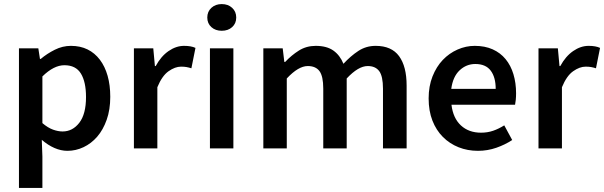

<svg xmlns="http://www.w3.org/2000/svg" viewBox="-20 -728 2964 942"><path d="M73 194V-491H168L176 -439H180Q211 -465 249 -484Q287 -503 328 -503Q374 -503 409.5 -485.5Q445 -468 470 -435Q495 -402 508 -356Q521 -310 521 -253Q521 -190 503.5 -140.5Q486 -91 457 -57.5Q428 -24 390 -6Q352 12 311 12Q279 12 247 -2Q215 -16 185 -42L188 40V194ZM287 -83Q336 -83 369 -125.5Q402 -168 402 -252Q402 -326 377 -367Q352 -408 296 -408Q244 -408 188 -353V-124Q215 -101 240 -92Q265 -83 287 -83Z M637 0V-491H732L740 -404H744Q770 -452 807 -477.5Q844 -503 883 -503Q918 -503 939 -493L919 -393Q906 -397 895 -399Q884 -401 868 -401Q839 -401 807 -378.5Q775 -356 752 -300V0Z M1010 0V-491H1125V0ZM1068 -577Q1037 -577 1017 -595Q997 -613 997 -642Q997 -671 1017 -689.5Q1037 -708 1068 -708Q1099 -708 1119 -689.5Q1139 -671 1139 -642Q1139 -613 1119 -595Q1099 -577 1068 -577Z M1272 0V-491H1367L1375 -424H1379Q1410 -457 1446.5 -480Q1483 -503 1529 -503Q1583 -503 1615.5 -480Q1648 -457 1665 -415Q1700 -453 1738 -478Q1776 -503 1823 -503Q1901 -503 1938 -452.5Q1975 -402 1975 -308V0H1859V-293Q1859 -354 1840.5 -379Q1822 -404 1784 -404Q1738 -404 1681 -343V0H1566V-293Q1566 -354 1547.5 -379Q1529 -404 1490 -404Q1444 -404 1387 -343V0Z M2325 12Q2274 12 2230 -5.5Q2186 -23 2153 -56Q2120 -89 2101.5 -136.5Q2083 -184 2083 -245Q2083 -305 2102 -353Q2121 -401 2152.5 -434Q2184 -467 2225 -485Q2266 -503 2309 -503Q2359 -503 2397 -486Q2435 -469 2460.5 -438Q2486 -407 2499 -364Q2512 -321 2512 -270Q2512 -253 2510.5 -238Q2509 -223 2507 -214H2195Q2203 -148 2241.5 -112.5Q2280 -77 2340 -77Q2372 -77 2399.5 -86.5Q2427 -96 2454 -113L2493 -41Q2458 -18 2415 -3Q2372 12 2325 12ZM2194 -292H2412Q2412 -349 2387.5 -381.5Q2363 -414 2312 -414Q2268 -414 2235 -383Q2202 -352 2194 -292Z M2622 0V-491H2717L2725 -404H2729Q2755 -452 2792 -477.5Q2829 -503 2868 -503Q2903 -503 2924 -493L2904 -393Q2891 -397 2880 -399Q2869 -401 2853 -401Q2824 -401 2792 -378.5Q2760 -356 2737 -300V0Z"/></svg>

Font: TypoPRO Source Sans Pro
Style: Regular
Weight: 600
Designer: Paul D. Hunt
Foundry: Adobe Systems Incorporated
Version: Version 2.020;PS 2.000;hotconv 1.0.86;makeotf.lib2.5.63406